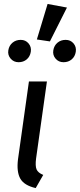

<svg xmlns="http://www.w3.org/2000/svg" viewBox="-20 -938 403 969"><path d="M216.8 -526.9 162.1 -138.2Q157.2 -100.1 164.6 -83Q171.9 -65.9 198.2 -55.2L160.2 11.2Q102.1 -2 82.5 -36.4Q63 -70.8 70.8 -133.8L126 -526.9ZM270 -722.4Q287.1 -736.8 311.5 -736.8Q335.9 -736.8 351.1 -719Q366.2 -701.2 362.5 -677Q358.9 -652.8 342 -638.4Q325.2 -624 300.5 -624Q275.9 -624 260.5 -642.1Q245.1 -660.2 249 -684.1Q252.9 -708 270 -722.4ZM43 -722.4Q60.1 -736.8 84.5 -736.8Q108.9 -736.8 124 -719Q139.2 -701.2 135.5 -677Q131.8 -652.8 115 -638.4Q98.1 -624 73.7 -624Q49.3 -624 33.7 -642.1Q18.1 -660.2 22 -684.1Q25.9 -708 43 -722.4ZM317.9 -899.9 231.9 -729 166 -738.8 220.2 -918Z"/></svg>

Font: FiraSans-Italic
Style: Italic
Weight: 400
Italic angle: -8°
Designer: Carrois Corporate & Edenspiekermann AG
Foundry: Carrois Corporate GbR & Edenspiekermann AG
Version: Version 3.106;PS 003.106;hotconv 1.0.70;makeotf.lib2.5.58329